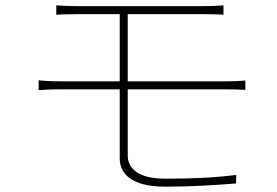

<svg xmlns="http://www.w3.org/2000/svg" viewBox="-20 -705 1040 720"><path d="M831 -370C853 -370 881 -369 900 -368V-403C881 -401 852 -400 831 -400H459V-652H743C777 -652 796 -651 818 -650V-685C797 -683 775 -682 743 -682H274C242 -682 215 -683 191 -685V-650C215 -651 242 -652 274 -652H429V-400H204C181 -400 151 -401 125 -404V-367C150 -369 181 -370 204 -370H429V-111C429 -49 480 -5 599 -5C696 -5 775 -10 865 -17L866 -49C775 -38 699 -35 599 -35C495 -35 459 -76 459 -122V-370Z"/></svg>

Font: Source Han Sans CN ExtraLight
Style: Regular
Weight: 250
Designer: Ryoko NISHIZUKA (kana & ideographs); Paul D. Hunt (Latin, Greek & Cyrillic); Wenlong ZHANG (bopomofo); Sandoll Communica
Foundry: Adobe Systems Incorporated
Version: Version 1.004;PS 1.004;hotconv 16.6.51;makeotf.lib2.5.65220